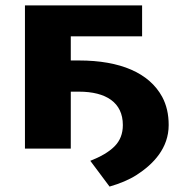

<svg xmlns="http://www.w3.org/2000/svg" viewBox="-20 -548 698 708"><path d="M433 -87C433 -55 423 -29 402 -8C381 13 351 30 313 45L384 140C422 129 456 115 484 97C546 57 602 -2 602 -87C602 -127 594 -161 578 -191C530 -279 424 -325 271 -325H241V-414H504V-528H72V0H241V-210H271C371 -210 433 -170 433 -87Z"/></svg>

Font: Asimov
Style: XWid
Weight: 500
Designer: Google
Version: Version 2.000980; 2014